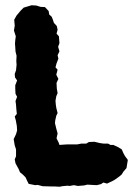

<svg xmlns="http://www.w3.org/2000/svg" viewBox="-20 -696 506 730"><path d="M206 -145 235 -147H254H274L289 -150H308L318 -156L339 -157L360 -152L374 -150H391L400 -145H411L430 -136L443 -128L449 -114L455 -103L466 -88L461 -57L449 -43L443 -33L435 -26L417 -13L410 -9L387 2L373 -2L364 4L348 8L329 7L312 6L300 9L276 11L261 8L245 11L237 10L216 12L207 14L189 13H177L142 12L123 7L114 8L89 3L83 -9L77 -22L66 -33L56 -41L51 -53L39 -75L36 -90L41 -102V-128L36 -143L32 -167L41 -186L45 -200L44 -217L40 -239L36 -253L44 -263L42 -282L41 -297L39 -312L45 -328L39 -339L38 -359V-372L45 -390L37 -402L36 -415L41 -429L43 -450L42 -464L43 -484L39 -500L38 -517L37 -530L38 -543L40 -558L33 -580L36 -598L34 -621L43 -637L59 -656L70 -667L100 -676L118 -675L134 -670L151 -669L165 -654L167 -641L176 -633L180 -624L185 -609L196 -597L199 -583L195 -568L204 -558L206 -532L201 -518L206 -501L199 -486L202 -473L195 -455L191 -440L199 -431L194 -412L202 -396L195 -381L196 -359L199 -342L194 -330L191 -313L192 -300L194 -286L199 -266L194 -256L190 -238L189 -228L194 -207L199 -189L195 -170L203 -154Z"/></svg>

Font: Winky Rough
Style: Bold
Weight: 700
Designer: Simon Atzbach
Foundry: typofactur
Version: Version 1.206; ttfautohint (v1.8.4.7-5d5b)